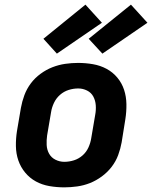

<svg xmlns="http://www.w3.org/2000/svg" viewBox="-20 -799 655 827"><path d="M257 8Q224 8 192.5 2.5Q161 -3 134.5 -17.5Q108 -32 88.5 -55.5Q69 -79 59 -108Q49 -137 48.5 -169.5Q48 -202 53 -234L70 -334Q75 -362 85 -389Q95 -416 112.5 -439.5Q130 -463 154.5 -481Q179 -499 206 -509.5Q233 -520 261 -524Q289 -528 316 -528Q349 -528 380.5 -522.5Q412 -517 439 -502.5Q466 -488 485.5 -464.5Q505 -441 514.5 -412Q524 -383 524.5 -350.5Q525 -318 520 -286L504 -186Q499 -158 489 -131Q479 -104 461 -80.5Q443 -57 418.5 -39Q394 -21 367.5 -10.5Q341 0 312.5 4Q284 8 257 8ZM257 -102Q278 -102 298.5 -108.5Q319 -115 335.5 -129.5Q352 -144 361 -164Q370 -184 373 -204L390 -304Q394 -325 392.5 -345.5Q391 -366 382 -383Q373 -400 355 -409Q337 -418 317 -418Q296 -418 275.5 -411.5Q255 -405 238.5 -390.5Q222 -376 212.5 -356Q203 -336 200 -316L183 -216Q180 -195 181 -174.5Q182 -154 191.5 -137Q201 -120 219 -111Q237 -102 257 -102ZM421 -568 362 -632 544 -779 615 -701ZM225 -568 167 -632 348 -779 419 -701Z"/></svg>

Font: Iosevka Extrabold Extended
Style: Italic
Weight: 800
Width: 7
Italic angle: -9°
Monospace: yes
Designer: Belleve Invis
Foundry: Belleve Invis
Version: Version 32.5.0; ttfautohint (v1.8.4)